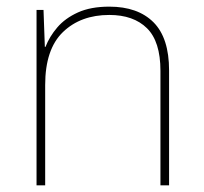

<svg xmlns="http://www.w3.org/2000/svg" viewBox="-20 -558 613 578"><path d="M309 -538Q395 -538 442 -491Q489 -444 489 -346V0H463V-345Q463 -433 422.5 -473Q382 -513 309 -513Q223 -513 169.5 -461.5Q116 -410 116 -302V0H90V-528H111L115 -417H117Q129 -448 152.5 -475.5Q176 -503 214.5 -520.5Q253 -538 309 -538Z"/></svg>

Font: Noto Sans Cherokee Thin
Style: Regular
Weight: 100
Designer: Monotype Design Team
Foundry: Monotype Imaging Inc.
Version: Version 2.001; ttfautohint (v1.8.4.7-5d5b)